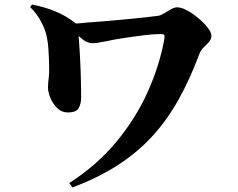

<svg xmlns="http://www.w3.org/2000/svg" viewBox="-20 -757 1040 840"><path d="M120 -737Q174 -727 221.5 -707.5Q269 -688 307 -658Q310 -656 312 -654Q331 -655 357 -658Q399 -661 447.5 -665Q496 -669 542 -673.5Q588 -678 623.5 -682Q659 -686 673 -688Q684 -690 698.5 -699Q713 -708 728 -716.5Q743 -725 755 -725Q774 -725 799.5 -711Q825 -697 849 -676.5Q873 -656 889 -635.5Q905 -615 905 -601Q905 -586 894.5 -574Q884 -562 871.5 -550Q859 -538 853 -523Q811 -410 760.5 -320Q710 -230 645 -159.5Q580 -89 494.5 -34Q409 21 297 63L283 44Q404 -34 489 -136.5Q574 -239 626 -354.5Q678 -470 699 -586Q701 -600 698.5 -604Q696 -608 685 -608Q667 -608 647.5 -606.5Q628 -605 607.5 -602.5Q587 -600 566 -597L524 -591Q483 -585 444 -576.5Q405 -568 385 -568Q363 -568 344 -583Q336 -590 324 -599Q325 -587 326 -572Q328 -544 330 -510L333 -442Q334 -408 334.5 -378Q335 -348 335 -329Q335 -304 324.5 -284.5Q314 -265 276 -265Q250 -265 230.5 -284Q211 -303 200.5 -328.5Q190 -354 190 -374Q190 -391 193 -414.5Q196 -438 195 -463Q195 -480 194 -501.5Q193 -523 191.5 -547Q190 -571 185 -594Q179 -626 160 -662Q141 -698 112 -726Z"/></svg>

Font: Early Summer Mincho Heavy
Style: Regular
Weight: 900
Designer: GuiWonder
Version: Version 1.002